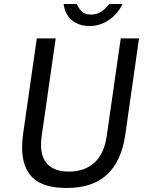

<svg xmlns="http://www.w3.org/2000/svg" viewBox="-20 -925 722 955"><path d="M90 -191.5Q90 -222.5 95.5 -263.5L163 -734H257L187.5 -249.5Q184 -227 184 -205.5Q184 -139 219.5 -105.2Q255 -71.5 322.5 -71.5Q401 -71.5 449.8 -116Q498.5 -160.5 511 -249.5L580.5 -734H671.5L603 -253.5Q584 -124 512.8 -57Q441.5 10 310.5 10Q196.5 10 143.2 -40.5Q90 -91 90 -191.5ZM296.5 -905H362Q372 -882.5 387.5 -867.5Q403 -852.5 434 -852.5Q484 -852.5 522.5 -905H589Q576 -876 552.2 -851Q528.5 -826 496 -810.8Q463.5 -795.5 425.5 -795.5Q388 -795.5 360 -809.8Q332 -824 316 -848.8Q300 -873.5 296.5 -905Z"/></svg>

Font: 1883 Sans
Style: Italic
Weight: 400
Italic angle: -8°
Designer: 1883 Sans project is a fork of Public Sans.
Version: Version 1.009